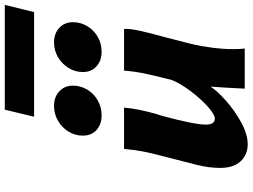

<svg xmlns="http://www.w3.org/2000/svg" viewBox="-145 -882 1040 790"><g transform="rotate(-90 375.0 -487.0)"><path d="M413.6 -140.6Q397 -114.3 356 -77.6Q314.9 -41 266.1 -14.4Q217.3 12.2 176.8 12.2Q133.3 12.2 106.2 -17.1Q79.1 -46.4 79.1 -101.1Q79.1 -147.5 91.8 -197.8L128.4 -340.8Q141.1 -388.7 147.2 -421.1Q153.3 -453.6 157.2 -496.6H327.1Q323.2 -439.9 297.4 -351.1Q302.7 -374.5 290 -327.4Q277.3 -280.3 267.3 -232.7Q257.3 -185.1 257.3 -159.7Q257.3 -123 282.2 -123Q298.8 -123 331.1 -151.9Q363.3 -180.7 394.8 -222.4Q426.3 -264.2 440.9 -300.3Q461.9 -383.3 468.8 -417.7Q475.6 -452.1 478.5 -484.9Q478.5 -488.8 479.5 -496.6H650.9Q652.3 -472.7 643.6 -432.6Q634.8 -392.6 616.2 -324.7Q598.6 -258.3 589.8 -222.2Q579.6 -179.7 573.7 -133.3Q567.9 -86.9 567.9 -48.8Q567.9 -17.6 570.3 0H405.3Q406.2 -23.9 409.2 -75.2Q412.1 -126.5 413.6 -140.6ZM557.1 -588.9Q520 -588.9 496.8 -610.1Q473.6 -631.3 473.6 -666Q473.6 -697.8 490.5 -725.1Q507.3 -752.4 535.2 -768.6Q563 -784.7 595.2 -784.7Q632.3 -784.7 655.5 -762.9Q678.7 -741.2 678.7 -707Q678.7 -675.3 662.6 -648.2Q646.5 -621.1 618.7 -605Q590.8 -588.9 557.1 -588.9ZM295.4 -588.9Q258.3 -588.9 235.1 -609.9Q211.9 -630.9 211.9 -666Q211.9 -698.2 228.8 -725.6Q245.6 -752.9 273.7 -768.8Q301.8 -784.7 334 -784.7Q371.1 -784.7 394.3 -762.9Q417.5 -741.2 417.5 -707Q417.5 -675.3 401.4 -648.2Q385.3 -621.1 357.2 -605Q329.1 -588.9 295.4 -588.9ZM318.8 -987.3H750L720.2 -866.7H289.6Z"/></g></svg>

Font: Lesson One Extra
Style: Italic
Weight: 800
Italic angle: -14°
Designer: But Ko, Victor Gaultney, Annie Olsen, Julie Remington, Don Collingsworth, Eric Hays, Becca Hirsbrunner
Version: Version 1.100